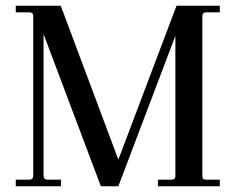

<svg xmlns="http://www.w3.org/2000/svg" viewBox="-20 -650 822 670"><path d="M35 0V-23H82Q96 -23 96 -37V-595Q96 -607 82 -607H35V-630H192L393 -93L596 -630H747V-607H700Q686 -607 686 -593V-35Q686 -23 700 -23H747V0H531V-23H578Q592 -23 592 -35V-525L393 0H332L132 -531V-37Q132 -23 146 -23H193V0Z"/></svg>

Font: Arapey
Style: Regular
Weight: 400
Designer: Eduardo Rodriguez Tunni
Foundry: Eduardo Rodriguez Tunni
Version: Version 4.000